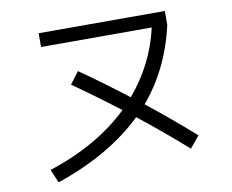

<svg xmlns="http://www.w3.org/2000/svg" viewBox="-81 -824 1162 962"><g transform="rotate(-10 500.0 -343.5)"><path d="M173 -650V-720H815V-650Q767 -434 634 -277Q758 -179 873 -77L824 -18Q702 -126 581 -221Q414 -59 142 33L113 -35Q362 -116 520 -268Q393 -365 288 -438L334 -499Q438 -427 572 -324Q695 -468 736 -650Z"/></g></svg>

Font: M PLUS 1p
Style: Regular
Weight: 400
Version: Version 1.062